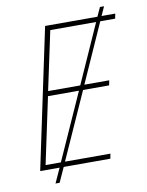

<svg xmlns="http://www.w3.org/2000/svg" viewBox="-91 -825 740 965"><g transform="rotate(-10 278.5 -342.5)"><path d="M48 0 199 -714H466L487 -760H508L487 -714H557L552 -689H476L342 -389H469L464 -364H331L179 -25H411L406 0H168L134 75H113L147 0ZM157 -389H321L455 -689H221ZM80 -25H158L310 -364H152Z"/></g></svg>

Font: Noto Sans Thin
Style: Italic
Weight: 100
Italic angle: -12°
Designer: Monotype Design Team
Foundry: Monotype Imaging Inc.
Version: Version 2.013; ttfautohint (v1.8.4.7-5d5b)